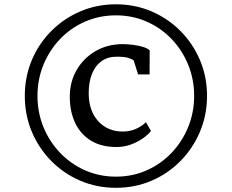

<svg xmlns="http://www.w3.org/2000/svg" viewBox="-20 -936 1079 894"><path d="M95.5 -489.5Q95.5 -578.5 128 -655.8Q160.5 -733 218.8 -791.5Q277 -850 354 -883Q431 -916 520 -916Q608.5 -916 685.5 -883Q762.5 -850 820.5 -791.5Q878.5 -733 911.2 -655.8Q944 -578.5 944 -489.5Q944 -400.5 911.2 -323Q878.5 -245.5 820.5 -186.5Q762.5 -127.5 685.5 -94.5Q608.5 -61.5 520 -61.5Q431 -61.5 354 -94.5Q277 -127.5 218.8 -186.5Q160.5 -245.5 128 -323Q95.5 -400.5 95.5 -489.5ZM154.5 -489.5Q154.5 -412.5 182.2 -344.5Q210 -276.5 259.8 -224.5Q309.5 -172.5 376 -143Q442.5 -113.5 520 -113.5Q597 -113.5 663.2 -143Q729.5 -172.5 779 -224.5Q828.5 -276.5 856.2 -344.5Q884 -412.5 884 -489.5Q884 -566.5 856.2 -634.5Q828.5 -702.5 779 -754.2Q729.5 -806 663.2 -835.2Q597 -864.5 520 -864.5Q442.5 -864.5 375.8 -835.2Q309 -806 259.5 -754Q210 -702 182.2 -634.2Q154.5 -566.5 154.5 -489.5ZM522.5 -251.5Q450.5 -251.5 402 -282Q353.5 -312.5 329.2 -365.2Q305 -418 305 -486Q305 -555 337 -610.2Q369 -665.5 424.8 -698Q480.5 -730.5 552 -730.5Q573.5 -730.5 599.2 -727.2Q625 -724 646.2 -717.5Q667.5 -711 677 -701.5L676.5 -589.5H623L602.5 -654.5Q593 -662 575.5 -667Q558 -672 522.5 -672Q481.5 -672 452.5 -651Q423.5 -630 408.2 -592Q393 -554 393 -502.5Q393 -421 437 -372.2Q481 -323.5 552 -323.5Q584.5 -323.5 612.5 -335.8Q640.5 -348 659.5 -367L683 -326Q669 -308.5 644.8 -291.5Q620.5 -274.5 589.2 -263Q558 -251.5 522.5 -251.5Z"/></svg>

Font: Merriweather 20pt Medium
Style: Regular
Weight: 500
Version: Version 2.100